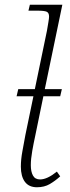

<svg xmlns="http://www.w3.org/2000/svg" viewBox="-20 -780 296 810"><path d="M136 10Q102 10 85 -13Q68 -36 68 -77Q68 -107 74.5 -142Q81 -177 87 -210L121 -374H50L57 -404H127L178 -650Q181 -668 184 -685.5Q187 -703 187 -710Q187 -726 177 -730.5Q167 -735 139 -735H100L106 -760H243L169 -404H241L234 -374H163L128 -204Q122 -177 116 -143Q110 -109 110 -83Q110 -56 119 -39.5Q128 -23 149 -23Q179 -23 220 -56L234 -36Q213 -17 190 -3.5Q167 10 136 10Z"/></svg>

Font: Noto Serif ExtraLight
Style: Italic
Weight: 200
Italic angle: -12°
Designer: Monotype Design Team
Foundry: Monotype Imaging Inc.
Version: Version 2.014; ttfautohint (v1.8.4.7-5d5b)